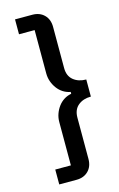

<svg xmlns="http://www.w3.org/2000/svg" viewBox="-135 -815 625 1009"><g transform="rotate(-15 178.0 -311.0)"><path d="M150 -760Q190 -760 214.5 -735.5Q239 -711 239 -670V-446Q239 -403 266.5 -380.5Q294 -358 336 -358V-265Q294 -265 266.5 -242.5Q239 -220 239 -176V48Q239 89 214.5 113.5Q190 138 150 138H56V57H141V-178Q141 -202 148.5 -223Q156 -244 169 -261.5Q182 -279 200 -290.5Q218 -302 240 -306V-316Q218 -320 200 -331.5Q182 -343 169 -360.5Q156 -378 148.5 -399Q141 -420 141 -444V-679H56V-760Z"/></g></svg>

Font: IBM Plex Sans Arabic Medium
Style: Regular
Weight: 500
Designer: Mike Abbink, Paul van der Laan, Pieter van Rosmalen, Wael Morcos, Khajak Apelian
Foundry: Bold Monday
Version: Version 1.1